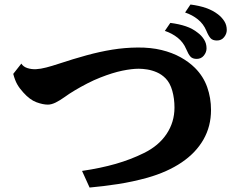

<svg xmlns="http://www.w3.org/2000/svg" viewBox="-20 -862 1040 857"><path d="M830.1 -841.8Q869.1 -836.9 899.4 -826.4Q929.7 -815.9 953.1 -797.9Q969.7 -785.2 981 -767.8Q992.2 -750.5 992.2 -728Q992.2 -710.9 980.2 -696Q968.3 -681.2 948.2 -681.2Q929.2 -681.2 919.9 -691.4Q910.6 -701.7 900.9 -725.1Q888.2 -755.4 863.3 -775.4Q838.4 -795.4 806.2 -806.2ZM740.2 -759.8Q779.3 -754.9 809.6 -744.6Q839.8 -734.4 862.8 -715.8Q879.4 -703.6 890.6 -686Q901.9 -668.5 901.9 -646Q901.9 -628.9 889.9 -614Q877.9 -599.1 857.9 -599.1Q839.4 -599.1 830.1 -609.4Q820.8 -619.6 811 -643.1Q798.3 -673.3 773.2 -693.4Q748 -713.4 715.8 -724.1ZM594.2 -649.9Q653.3 -650.4 701.2 -638.7Q749 -627 786.4 -606.2Q823.7 -585.4 850.1 -559.1Q887.7 -521.5 904.8 -473.1Q921.9 -424.8 921.9 -371.1Q921.9 -298.3 888.2 -239.3Q854.5 -180.2 791 -137.2Q727.5 -94.2 638.2 -68.8Q571.3 -50.3 506.1 -40.3Q440.9 -30.3 379.9 -24.9L346.2 -99.1Q429.2 -111.3 496.6 -130.6Q564 -149.9 623 -179.2Q688.5 -211.4 723.6 -264.2Q758.8 -316.9 758.8 -381.8Q758.8 -421.9 749 -456.8Q739.3 -491.7 719.2 -512.2Q701.7 -529.8 680.4 -539.1Q659.2 -548.3 637.9 -551.8Q616.7 -555.2 599.1 -555.2Q568.4 -555.2 525.6 -546.4Q482.9 -537.6 428.2 -516.1Q399.4 -504.9 369.6 -489.5Q339.8 -474.1 313.7 -458.5Q287.6 -442.9 269 -429.2Q248 -414.1 228.8 -404.5Q209.5 -395 193.8 -395Q171.4 -395 142.3 -405.8Q113.3 -416.5 84 -449.2Q66.9 -467.8 56.6 -486.1Q46.4 -504.4 39.1 -532.2L75.2 -578.1Q84 -564 102.3 -558.1Q120.6 -552.2 141.1 -553.2Q161.1 -554.2 186.5 -560.8Q211.9 -567.4 241.2 -577.1Q307.6 -599.1 366.5 -615.2Q425.3 -631.3 481.2 -640.4Q537.1 -649.4 594.2 -649.9Z"/></svg>

Font: BIZ UDMincho
Style: Bold
Weight: 700
Monospace: yes
Designer: TypeBank Co., Ltd.
Foundry: Morisawa Inc.
Version: Version 1.06